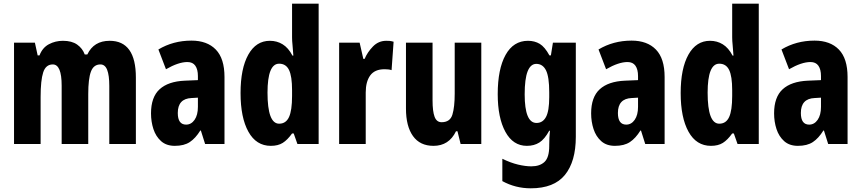

<svg xmlns="http://www.w3.org/2000/svg" viewBox="-20 -780 4665 1040"><path d="M574 -559Q716 -559 716 -360V0H572V-315Q572 -372 560.5 -401.5Q549 -431 524 -431Q487 -431 472.5 -392Q458 -353 458 -271V0H314V-316Q314 -431 266 -431Q228 -431 214 -388Q200 -345 200 -255V0H56V-549H169L184 -480H194Q210 -522 245 -540.5Q280 -559 321 -559Q369 -559 398 -538.5Q427 -518 439 -485H453Q488 -559 574 -559Z M1017 -560Q1102 -560 1149 -511.5Q1196 -463 1196 -363V0H1091L1068 -73H1065Q1039 -31 1008 -10.5Q977 10 927 10Q881 10 852.5 -15.5Q824 -41 811 -81Q798 -121 798 -166Q798 -254 844.5 -296.5Q891 -339 981 -343L1052 -346V-368Q1052 -404 1038 -424Q1024 -444 995 -444Q947 -444 879 -405L838 -512Q918 -560 1017 -560ZM1018 -249Q943 -246 943 -168Q943 -105 988 -105Q1016 -105 1034 -131Q1052 -157 1052 -201V-251Z M1447 10Q1368 10 1325.5 -66.5Q1283 -143 1283 -276Q1283 -409 1325 -484Q1367 -559 1442 -559Q1480 -559 1511 -540Q1542 -521 1564 -479H1569Q1567 -512 1564.5 -535.5Q1562 -559 1562 -578V-760H1706V0H1591L1571 -57H1562Q1537 -22 1511.5 -6Q1486 10 1447 10ZM1492 -110Q1529 -110 1545.5 -146Q1562 -182 1562 -260V-292Q1562 -367 1545.5 -401Q1529 -435 1492 -435Q1429 -435 1429 -278Q1429 -110 1492 -110Z M2072 -559Q2080 -559 2089 -558.5Q2098 -558 2112 -554L2101 -400Q2093 -403 2082.5 -404Q2072 -405 2063 -405Q2010 -405 1985.5 -371.5Q1961 -338 1961 -279V0H1817V-549H1928L1948 -461H1955Q1970 -497 2000 -528Q2030 -559 2072 -559Z M2587 -549V0H2475L2458 -69H2450Q2412 10 2328 10Q2255 10 2217 -43Q2179 -96 2179 -192V-549H2323V-236Q2323 -177 2334 -147.5Q2345 -118 2372 -118Q2418 -118 2430.5 -159Q2443 -200 2443 -273V-549Z M2840 -559Q2876 -559 2903.5 -542.5Q2931 -526 2956 -480H2964L2975 -549H3099V-39Q3099 95 3040 167.5Q2981 240 2855 240Q2772 240 2701 201V80Q2746 102 2786 111.5Q2826 121 2858 121Q2904 121 2929.5 97Q2955 73 2955 11V5Q2955 -36 2959 -72H2955Q2930 -26 2901.5 -8Q2873 10 2834 10Q2759 10 2717.5 -66Q2676 -142 2676 -270Q2676 -406 2718.5 -482.5Q2761 -559 2840 -559ZM2885 -434Q2854 -434 2838 -393.5Q2822 -353 2822 -269Q2822 -114 2886 -114Q2920 -114 2937.5 -146.5Q2955 -179 2955 -254V-280Q2955 -364 2937.5 -399Q2920 -434 2885 -434Z M3401 -560Q3486 -560 3533 -511.5Q3580 -463 3580 -363V0H3475L3452 -73H3449Q3423 -31 3392 -10.5Q3361 10 3311 10Q3265 10 3236.5 -15.5Q3208 -41 3195 -81Q3182 -121 3182 -166Q3182 -254 3228.5 -296.5Q3275 -339 3365 -343L3436 -346V-368Q3436 -404 3422 -424Q3408 -444 3379 -444Q3331 -444 3263 -405L3222 -512Q3302 -560 3401 -560ZM3402 -249Q3327 -246 3327 -168Q3327 -105 3372 -105Q3400 -105 3418 -131Q3436 -157 3436 -201V-251Z M3831 10Q3752 10 3709.5 -66.5Q3667 -143 3667 -276Q3667 -409 3709 -484Q3751 -559 3826 -559Q3864 -559 3895 -540Q3926 -521 3948 -479H3953Q3951 -512 3948.5 -535.5Q3946 -559 3946 -578V-760H4090V0H3975L3955 -57H3946Q3921 -22 3895.5 -6Q3870 10 3831 10ZM3876 -110Q3913 -110 3929.5 -146Q3946 -182 3946 -260V-292Q3946 -367 3929.5 -401Q3913 -435 3876 -435Q3813 -435 3813 -278Q3813 -110 3876 -110Z M4392 -560Q4477 -560 4524 -511.5Q4571 -463 4571 -363V0H4466L4443 -73H4440Q4414 -31 4383 -10.5Q4352 10 4302 10Q4256 10 4227.5 -15.5Q4199 -41 4186 -81Q4173 -121 4173 -166Q4173 -254 4219.5 -296.5Q4266 -339 4356 -343L4427 -346V-368Q4427 -404 4413 -424Q4399 -444 4370 -444Q4322 -444 4254 -405L4213 -512Q4293 -560 4392 -560ZM4393 -249Q4318 -246 4318 -168Q4318 -105 4363 -105Q4391 -105 4409 -131Q4427 -157 4427 -201V-251Z"/></svg>

Font: Noto Sans Gurmukhi ExtraCondensed ExtraBold
Style: Regular
Weight: 800
Width: 2
Designer: Jelle Bosma - Monotype Design Team
Foundry: Monotype Imaging Inc.
Version: Version 2.004; ttfautohint (v1.8.4.7-5d5b)